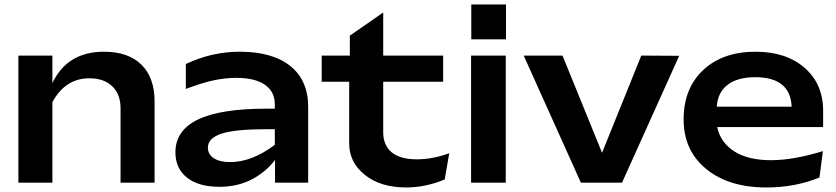

<svg xmlns="http://www.w3.org/2000/svg" viewBox="-20 -805 3682 846"><path d="M61 0V-560.1H210.9V-439Q276.4 -577.1 438 -577.1Q545.4 -577.1 603.3 -520Q661.1 -462.9 661.1 -357.9V0H511.2V-328.1Q511.2 -389.6 474.6 -424.8Q438 -460 374 -460Q267.6 -460 210.9 -355V0Z M752.9 -133.8Q752.9 -230.5 852.3 -278.3Q951.7 -326.2 1153.8 -326.2H1190.9V-345.2Q1190.9 -401.4 1147 -431.6Q1103 -461.9 1022 -461.9Q970.7 -461.9 919.7 -450.7Q868.7 -439.5 798.8 -413.1V-522.9Q913.1 -577.1 1036.6 -577.1Q1181.2 -577.1 1259.5 -513.9Q1337.9 -450.7 1337.9 -334V0H1191.9V-100.1Q1148.9 -44.9 1087.2 -13.4Q1025.4 18.1 946.8 18.1Q855.5 18.1 804.2 -22.2Q752.9 -62.5 752.9 -133.8ZM896 -154.8Q896 -125 922.1 -107.9Q948.2 -90.8 993.7 -90.8Q1090.3 -90.8 1190.9 -167V-235.8H1157.7Q1016.1 -235.8 956.1 -216.1Q896 -196.3 896 -154.8Z M1518.6 -172.9V-444.8H1397.5V-560.1H1521.5V-647.9L1668.5 -750V-560.1H1932.6V-444.8H1668.5V-223.1Q1668.5 -164.1 1706.3 -133.5Q1744.1 -103 1815.9 -103Q1887.2 -103 1959.5 -129.9L1939.5 -14.2Q1855 21 1769.5 21Q1657.2 21 1587.9 -34.2Q1518.6 -89.4 1518.6 -172.9Z M2055.7 -560.1H2208.5V0H2055.7ZM2056.6 -785.2H2209.5V-631.8H2056.6Z M2287.6 -560.1H2458.5L2632.8 -131.8L2805.7 -560.1L2972.7 -559.1L2720.7 0H2539.6Z M3309.1 -577.1Q3443.8 -577.1 3525.4 -506.1Q3606.9 -435.1 3606.9 -316.9V-245.1H3140.1Q3155.3 -175.8 3216.3 -137.5Q3277.3 -99.1 3377 -99.1Q3475.6 -99.1 3606 -139.2L3590.8 -22.9Q3483.9 21 3356.9 21Q3190.9 21 3091.6 -60.5Q2992.2 -142.1 2992.2 -278.8Q2992.2 -415.5 3078.4 -496.3Q3164.6 -577.1 3309.1 -577.1ZM3468.3 -335Q3462.4 -464.8 3308.1 -464.8Q3230 -464.8 3186.3 -431.6Q3142.6 -398.4 3138.2 -335Z"/></svg>

Font: Mattone
Style: Regular
Weight: 400
Width: 6
Designer: Nunzio Mazzaferro
Foundry: Collletttivo
Version: Version 2.000;Glyphs 3.2 (3217)